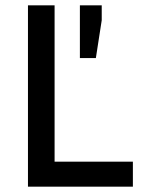

<svg xmlns="http://www.w3.org/2000/svg" viewBox="-20 -701 544 721"><path d="M479 0H85V-681H185V-80L173 -94H479ZM362 -681V-625L340 -483H280V-681Z"/></svg>

Font: Gabarito
Style: Regular
Weight: 400
Designer: Leandro Assis / Alvaro Franca / Felipe Casaprima
Foundry: Naipe Foundry
Version: Version 1.000